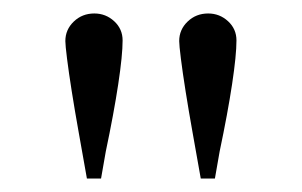

<svg xmlns="http://www.w3.org/2000/svg" viewBox="-20 -696 448 285"><path d="M278 -431Q272 -465 266 -498.5Q260 -532 255.5 -560.5Q251 -589 248.5 -609Q246 -629 246 -635Q246 -652 258.5 -664Q271 -676 289 -676Q306 -676 318.5 -664.5Q331 -653 331 -636Q331 -614 324.5 -571Q318 -528 306 -471L299 -431ZM109 -431Q103 -465 97 -498.5Q91 -532 86.5 -560.5Q82 -589 79.5 -609Q77 -629 77 -635Q77 -652 89.5 -664Q102 -676 120 -676Q137 -676 149.5 -664.5Q162 -653 162 -636Q162 -614 155.5 -571Q149 -528 137 -471L130 -431Z"/></svg>

Font: Klingon pIqaD Mandel
Style: Regular
Weight: 400
Width: 0
Designer: Mike Neff (qa'vaj)
Foundry: Mike Neff and Michael Everson
Version: Version 2.003